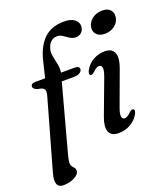

<svg xmlns="http://www.w3.org/2000/svg" viewBox="-166 -825 984 1123"><g transform="rotate(-20 325.5 -263.5)"><path d="M58 -418.5Q58 -438.5 86.5 -438.5H147L170.5 -535.5Q190.5 -621.5 237.2 -667.2Q284 -713 362 -713Q407 -713 428.5 -695.8Q450 -678.5 450 -655.5Q450 -632 436 -617.2Q422 -602.5 399 -602.5Q378.5 -602.5 362.2 -613.5Q346 -624.5 330 -635.2Q314 -646 295.5 -646Q271 -646 255 -629.5Q239 -613 233 -586Q228.5 -565.5 233.8 -540.2Q239 -515 244.5 -488.8Q250 -462.5 245.5 -438H331.5Q359.5 -438 359.5 -419.5Q359.5 -406.5 345.5 -397.5Q331.5 -388.5 309.5 -388.5H232.5L119.5 29.5Q111.5 58.5 111.5 77.5Q111.5 90 117.8 98Q124 106 130 113.2Q136 120.5 136 131.5Q136 153 105 169.5Q74 186 36 186Q-24.5 186 0.5 97L123 -336Q131.5 -364.5 124 -377.5Q116.5 -390.5 83.5 -394.5Q68 -400.5 63 -406.2Q58 -412 58 -418.5ZM565 -563.5Q532.5 -563.5 515.5 -581.2Q498.5 -599 501.5 -624Q504.5 -653.5 530.5 -675.2Q556.5 -697 595.5 -697Q629 -697 645 -679.2Q661 -661.5 657.5 -636Q654.5 -605.5 628.8 -584.5Q603 -563.5 565 -563.5ZM498.5 -130.5Q484 -91.5 487.8 -75.5Q491.5 -59.5 505 -59.5Q513 -59.5 522.5 -64.8Q532 -70 545 -83Q560.5 -96.5 569.5 -92Q582 -86 569.5 -62Q551.5 -29 517.8 -9.5Q484 10 443.5 10Q396.5 10 384.2 -21.5Q372 -53 393.5 -111L474.5 -327.5Q489 -366.5 485 -382.5Q481 -398.5 467.5 -398.5Q459.5 -398.5 450.2 -393.2Q441 -388 427.5 -375Q412 -361.5 403 -366Q391 -372 403.5 -396Q421 -429 454.2 -448.5Q487.5 -468 528 -468Q571 -468 585.2 -436.5Q599.5 -405 577 -344Z"/></g></svg>

Font: Fraunces 9pt S000
Style: Italic
Weight: 400
Italic angle: -16°
Version: Version 1.000; ttfautohint (v1.8.3)